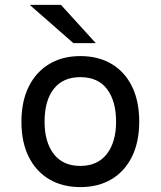

<svg xmlns="http://www.w3.org/2000/svg" viewBox="-20 -752 656 784"><path d="M308 12Q235 12 181 -20Q127 -52 97.2 -111.8Q67.5 -171.5 67.5 -255Q67.5 -338 97.2 -398Q127 -458 181 -490.5Q235 -523 308 -523Q381.5 -523 435.5 -491Q489.5 -459 519 -399Q548.5 -339 548.5 -255.5Q548.5 -172.5 519 -112.5Q489.5 -52.5 435.5 -20.2Q381.5 12 308 12ZM308 -74.5Q378.5 -74.5 416.2 -123.2Q454 -172 454 -255.5Q454 -339 417.2 -388Q380.5 -437 308 -437Q237 -437 199.5 -389Q162 -341 162 -255Q162 -172 199.5 -123.2Q237 -74.5 308 -74.5ZM279.5 -576 101.5 -732H229L371 -576Z"/></svg>

Font: Overpass Mono Medium
Style: Regular
Weight: 500
Monospace: yes
Designer: Delve Withrington, Dave Bailey
Foundry: Delve Fonts LLC
Version: Version 4.000